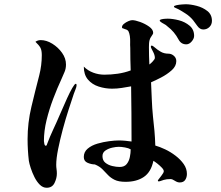

<svg xmlns="http://www.w3.org/2000/svg" viewBox="-20 -839 1040 905"><path d="M596 -135Q586 -141 569 -144Q552 -147 540 -147Q527 -147 509 -143Q491 -139 477 -129.5Q463 -120 463 -103Q463 -83 476.5 -72Q490 -61 509 -56.5Q528 -52 544 -52Q566 -52 577 -65.5Q588 -79 592 -98.5Q596 -118 596 -135ZM341 -438Q341 -430 336 -418Q331 -406 328 -397Q318 -367 303.5 -322.5Q289 -278 276 -229.5Q263 -181 254 -136.5Q245 -92 245 -62Q245 -52 246.5 -42Q248 -32 248 -21Q248 1 237 23.5Q226 46 200 46Q182 46 167.5 31.5Q153 17 142.5 -4Q132 -25 125 -46.5Q118 -68 116 -81Q110 -132 110 -183Q110 -260 128 -335.5Q146 -411 165 -484Q177 -531 177 -579Q177 -602 170.5 -614Q164 -626 147 -642Q158 -650 172 -650Q199 -650 226.5 -633Q254 -616 272.5 -590Q291 -564 291 -535Q291 -516 284.5 -500.5Q278 -485 270 -467Q250 -424 231 -374Q212 -324 199.5 -273Q187 -222 187 -174Q187 -170 189 -161Q191 -152 196 -152Q199 -152 200.5 -155.5Q202 -159 202 -160Q215 -195 231 -229Q247 -263 261 -296Q264 -302 274 -325.5Q284 -349 296.5 -376.5Q309 -404 320.5 -424Q332 -444 337 -444Q341 -444 341 -438ZM861 -19Q861 -3 853 9Q845 21 827 21Q816 21 804 13Q792 5 784 5Q765 5 752 9Q748 10 740 13Q732 16 728 16Q724 16 724 11Q729 4 740.5 -10.5Q752 -25 752 -32Q752 -39 742.5 -49Q733 -59 721.5 -68Q710 -77 703 -81Q692 -28 658 -5Q624 18 572 18Q539 18 520 8.5Q501 -1 488.5 -14.5Q476 -28 462.5 -41.5Q449 -55 427 -64Q411 -64 393 -71.5Q375 -79 375 -99Q375 -123 393.5 -138.5Q412 -154 439.5 -162Q467 -170 494.5 -173.5Q522 -177 540 -177Q555 -177 570.5 -175.5Q586 -174 600 -172V-182Q600 -244 599.5 -306.5Q599 -369 598 -432Q576 -428 553.5 -424.5Q531 -421 508 -421Q476 -421 445 -431Q414 -441 394.5 -464Q375 -487 375 -525Q394 -506 419.5 -496.5Q445 -487 472 -487Q503 -487 534.5 -491.5Q566 -496 596 -507Q595 -533 594.5 -559.5Q594 -586 594 -613Q593 -627 593.5 -641Q594 -655 592 -669Q590 -682 586 -690.5Q582 -699 568 -702Q565 -704 560 -705Q555 -706 555 -711Q555 -719 564 -726.5Q573 -734 584.5 -739Q596 -744 603 -744Q617 -744 640.5 -735.5Q664 -727 683 -713.5Q702 -700 702 -684Q702 -679 694.5 -669Q687 -659 685 -650Q683 -642 682.5 -633.5Q682 -625 682 -617Q682 -597 682.5 -576.5Q683 -556 684 -535Q689 -538 699.5 -549Q710 -560 710 -566Q710 -580 700.5 -597Q691 -614 691 -619Q691 -624 695 -624Q700 -624 710.5 -614.5Q721 -605 737 -595.5Q753 -586 774 -586Q788 -586 799.5 -576Q811 -566 811 -551Q811 -527 789 -507.5Q767 -488 739 -473.5Q711 -459 692 -451Q694 -411 695.5 -370.5Q697 -330 701 -290Q705 -256 708 -222Q711 -188 712 -153Q733 -147 758.5 -135Q784 -123 807.5 -105Q831 -87 846 -65.5Q861 -44 861 -19ZM895 -670Q895 -657 883.5 -643.5Q872 -630 858 -630Q834 -630 822 -652Q802 -690 770 -714Q762 -722 752.5 -726.5Q743 -731 735 -738Q733 -739 733 -743Q733 -746 741 -748Q749 -750 758.5 -750.5Q768 -751 770 -751Q794 -751 823 -743.5Q852 -736 873.5 -718Q895 -700 895 -670ZM979 -741Q979 -723 967 -711.5Q955 -700 938 -700Q922 -700 910 -717Q898 -734 890 -744Q874 -763 855 -775Q844 -782 832.5 -789Q821 -796 809 -801Q807 -802 803.5 -803.5Q800 -805 800 -808Q800 -812 812 -814.5Q824 -817 837.5 -818Q851 -819 855 -819Q878 -819 907 -811.5Q936 -804 957.5 -787Q979 -770 979 -741Z"/></svg>

Font: Kaisei HarunoUmi
Style: Bold
Weight: 700
Designer: Font-Kai, 金井和夫
Foundry: KAZUO KANAI
Version: Version 5.003